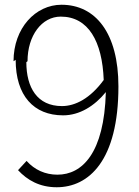

<svg xmlns="http://www.w3.org/2000/svg" viewBox="-20 -761 585 809"><path d="M46 -509C46 -358 122 -275 246 -275C315 -275 378 -314 426 -373C419 -115 326 -25 222 -25C171 -25 126 -45 92 -83L56 -44C95 -2 147 28 219 28C354 28 479 -84 479 -397C479 -621 383 -741 239 -741C130 -741 37 -643 37 -503ZM96 -503C96 -611 156 -691 236 -691C352 -691 411 -587 417 -424C360 -346 297 -314 241 -314C137 -314 91 -392 91 -499Z"/></svg>

Font: GenEiGothic-pro-Light
Style: Regular
Weight: 300
Designer: Ryoko NISHIZUKA (kana & ideographs); Paul D. Hunt (Latin, Greek & Cyrillic); Wenlong ZHANG (bopomofo); Sandoll Communica
Foundry: Adobe Systems Incorporated; o_tamon
Version: Version 1.000.140830